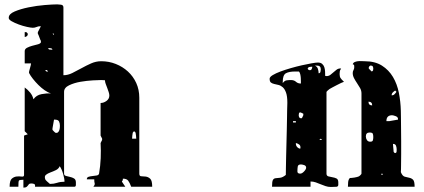

<svg xmlns="http://www.w3.org/2000/svg" viewBox="-20 -847 1937 878"><path d="M580 7Q573 -12 566 -21Q559 -30 542 -30Q542 -22 540 -20.5Q538 -19 537.5 -18Q537 -17 540 -12.5Q543 -8 553 7H407Q415 -3 413 -8.5Q411 -14 411 -27H377Q377 -36 385 -38.5Q393 -41 403 -42Q413 -43 422 -44.5Q431 -46 433 -53Q439 -88 440.5 -123.5Q442 -159 440 -193L447 -207V-213L440 -227V-376Q454 -376 467 -385.5Q480 -395 480 -410Q480 -417 477 -426Q474 -435 470.5 -444.5Q467 -454 463.5 -463Q460 -472 460 -480L443 -481Q433 -481 405 -479.5Q377 -478 348 -473Q319 -468 296 -457Q273 -446 273 -427V-53Q273 -45 281.5 -42.5Q290 -40 300 -38Q310 -36 318.5 -31Q327 -26 327 -13Q327 -11 327 -2Q327 7 320 7H140Q142 -4 135.5 -6Q129 -8 123 -8Q115 -8 112.5 -5Q110 -2 107.5 1.5Q105 5 101 8Q97 11 87 11V-25Q69 -25 66.5 -21Q64 -17 64 7H24Q24 -22 34.5 -30.5Q45 -39 57 -40Q69 -41 79.5 -39.5Q90 -38 90 -47V-227L107 -233L93 -247V-447Q107 -437 118 -423.5Q129 -410 133 -393Q146 -412 170 -416.5Q194 -421 213 -420Q199 -424 184 -434.5Q169 -445 155.5 -458.5Q142 -472 130.5 -486.5Q119 -501 113 -513Q112 -516 113.5 -522Q115 -528 117 -535Q119 -542 120.5 -548Q122 -554 122 -557H93V-613Q93 -623 103.5 -628.5Q114 -634 127 -637.5Q140 -641 152 -644Q164 -647 167 -653V-660Q166 -661 164 -666Q162 -671 160 -676.5Q158 -682 156 -687Q154 -692 153 -693V-700Q155 -703 160 -713.5Q165 -724 167 -727H163Q155 -727 147 -723.5Q139 -720 130 -720Q122 -720 103.5 -724Q85 -728 66 -735Q47 -742 33 -750Q19 -758 20 -766Q20 -783 47 -794.5Q74 -806 111 -813.5Q148 -821 185 -824Q222 -827 242 -827Q248 -827 259 -825.5Q270 -824 270 -813V-503Q290 -503 310.5 -513Q331 -523 352.5 -535Q374 -547 396.5 -557Q419 -567 443 -567Q478 -567 509.5 -554.5Q541 -542 565 -520Q589 -498 603 -467.5Q617 -437 617 -400V-53Q617 -41 626 -41Q635 -41 646.5 -39.5Q658 -38 667 -29.5Q676 -21 676 7ZM107 -690Q107 -685 102.5 -681.5Q98 -678 93 -678V-700H100Q103 -699 107 -693ZM227 -693H220L227 -687ZM220 -620Q218 -625 214.5 -626Q211 -627 207 -627H200Q202 -621 205.5 -620.5Q209 -620 213 -620ZM200 -520Q199 -523 193 -527H187Q189 -521 193 -520ZM220 -253Q222 -251 227 -245.5Q232 -240 233 -240Q240 -238 244.5 -241.5Q249 -245 251 -251Q253 -257 253.5 -263Q254 -269 254 -272Q254 -283 250 -291.5Q246 -300 230 -300H227L220 -260ZM603 -213Q603 -216 602 -226.5Q601 -237 600 -240Q600 -241 597.5 -243.5Q595 -246 593 -247Q592 -246 589.5 -243.5Q587 -241 587 -240Q586 -237 585 -226.5Q584 -216 584 -213ZM275 -16Q275 -30 268.5 -52.5Q262 -75 253 -87Q248 -75 235.5 -69Q223 -63 210.5 -58.5Q198 -54 190 -47.5Q182 -41 187 -27Q187 -25 195 -17.5Q203 -10 207 -7Q207 -6 210 -6Q226 -6 241 -11Q256 -16 275 -16Z M1571 7Q1571 -1 1572 -13.5Q1573 -26 1580 -33Q1583 -33 1588.5 -33.5Q1594 -34 1600.5 -35Q1607 -36 1612.5 -37.5Q1618 -39 1620 -40Q1623 -41 1628 -46Q1633 -51 1633 -53V-420Q1633 -433 1626.5 -444.5Q1620 -456 1612.5 -467Q1605 -478 1599 -489.5Q1593 -501 1593 -513Q1593 -521 1596.5 -526.5Q1600 -532 1600 -540Q1600 -544 1599.5 -548Q1599 -552 1593 -553Q1595 -560 1601.5 -563Q1608 -566 1616 -567Q1624 -568 1632.5 -567.5Q1641 -567 1647 -567Q1695 -567 1726.5 -547Q1758 -527 1777 -495Q1796 -463 1804 -422.5Q1812 -382 1813 -340Q1813 -330 1813.5 -308Q1814 -286 1814 -258.5Q1814 -231 1814.5 -200Q1815 -169 1814.5 -141.5Q1814 -114 1814 -92Q1814 -70 1813 -60Q1820 -42 1831 -39Q1842 -36 1852 -34Q1862 -32 1869 -25Q1876 -18 1876 7ZM1224 7Q1224 -17 1228 -24Q1232 -31 1240 -32Q1248 -33 1260 -34Q1272 -35 1287 -47Q1287 -58 1287.5 -81Q1288 -104 1288.5 -132.5Q1289 -161 1290 -193Q1291 -225 1291.5 -254Q1292 -283 1292.5 -306Q1293 -329 1293 -340L1294 -377Q1294 -407 1288 -423.5Q1282 -440 1273 -448Q1264 -456 1253.5 -458.5Q1243 -461 1234 -463Q1225 -465 1219 -469.5Q1213 -474 1213 -487Q1213 -495 1227 -503.5Q1241 -512 1262.5 -520Q1284 -528 1310 -535.5Q1336 -543 1360.5 -548.5Q1385 -554 1405 -557.5Q1425 -561 1434 -561Q1446 -561 1453 -555Q1460 -549 1463 -540Q1466 -531 1466.5 -520.5Q1467 -510 1467 -500Q1469 -499 1473 -499Q1483 -499 1490.5 -504.5Q1498 -510 1505 -516.5Q1512 -523 1519.5 -528.5Q1527 -534 1537 -534Q1539 -534 1540 -533Q1535 -527 1534 -521.5Q1533 -516 1533 -509Q1533 -497 1537 -490.5Q1541 -484 1553 -473Q1549 -472 1539.5 -467.5Q1530 -463 1519.5 -457.5Q1509 -452 1499.5 -447Q1490 -442 1487 -440Q1484 -438 1478.5 -433Q1473 -428 1473 -427V-53Q1473 -43 1481.5 -40.5Q1490 -38 1500 -36.5Q1510 -35 1518.5 -31Q1527 -27 1527 -13Q1527 -9 1527 -2Q1527 5 1520 7L1493 8Q1480 8 1468.5 4Q1457 0 1446 -4.5Q1435 -9 1424 -13Q1413 -17 1400 -17V7ZM1420 -547Q1431 -542 1434 -531.5Q1437 -521 1437 -512Q1444 -512 1445.5 -519Q1447 -526 1447 -530Q1447 -547 1430 -547ZM1673 -547Q1668 -544 1667 -540Q1666 -539 1666 -537Q1666 -534 1667 -533Q1668 -532 1673 -526.5Q1678 -521 1680 -520Q1685 -522 1686 -525.5Q1687 -529 1687 -533Q1687 -538 1685 -542.5Q1683 -547 1677 -547ZM1408 -542Q1404 -542 1396.5 -541Q1389 -540 1387 -533Q1388 -528 1393 -527Q1394 -526 1397 -526Q1403 -526 1405.5 -531.5Q1408 -537 1408 -542ZM1273 -467Q1281 -478 1290 -479.5Q1299 -481 1310 -481Q1325 -481 1333.5 -473Q1342 -465 1356 -465Q1356 -467 1356 -474.5Q1356 -482 1355.5 -490.5Q1355 -499 1353 -507.5Q1351 -516 1347 -520H1330Q1302 -520 1287.5 -512Q1273 -504 1273 -473ZM1787 -433Q1781 -429 1776 -424Q1771 -419 1771 -411Q1779 -411 1784 -416Q1789 -421 1793 -427ZM1682 -365Q1682 -382 1665 -382Q1665 -365 1682 -365ZM1367 -327Q1365 -328 1360 -330.5Q1355 -333 1353 -333Q1348 -333 1347 -328Q1346 -323 1346 -320Q1346 -315 1348.5 -310.5Q1351 -306 1357 -306Q1360 -306 1360 -307Q1361 -307 1363.5 -312.5Q1366 -318 1367 -320ZM1800 -303Q1800 -312 1789 -316Q1778 -320 1773 -320Q1747 -320 1747 -293H1760L1800 -300ZM1333 -293H1320V-287H1333ZM1687 -220Q1687 -231 1684.5 -236Q1682 -241 1670 -241Q1653 -241 1653 -223Q1653 -214 1658 -206.5Q1663 -199 1673 -199Q1683 -199 1685 -205Q1687 -211 1687 -220ZM1447 -213 1440 -207H1453ZM1333 -190Q1333 -181 1339 -174.5Q1345 -168 1353 -167Q1354 -169 1354 -173Q1354 -182 1347.5 -186.5Q1341 -191 1333 -193ZM1794 -163Q1794 -172 1791 -180.5Q1788 -189 1777 -189Q1777 -187 1777.5 -182Q1778 -177 1778.5 -171Q1779 -165 1779.5 -160Q1780 -155 1780 -153Q1780 -152 1782.5 -149.5Q1785 -147 1787 -147Q1793 -148 1793.5 -153.5Q1794 -159 1794 -163ZM1380 -80Q1380 -89 1371 -92Q1362 -95 1356 -95Q1343 -95 1341.5 -85Q1340 -75 1340 -63Q1340 -53 1353 -53Q1361 -53 1370.5 -63Q1380 -73 1380 -80ZM1727 -47Q1730 -47 1730 -50Q1730 -53 1727 -53Q1724 -54 1724 -50Q1724 -46 1727 -47Z"/></svg>

Font: Genkaimincho
Style: Regular
Weight: 800
Designer: Dr. Ken Lunde (project architect, glyph set definition & overall production); Masataka HATTORI \u670D \u90E8 \u6B63 \u8C
Foundry: Adobe Systems Incorporated
Version: Version 1.00